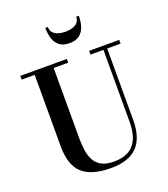

<svg xmlns="http://www.w3.org/2000/svg" viewBox="-175 -1109 1091 1247"><g transform="rotate(-20 371.0 -486.0)"><path d="M710 -750V-724H617.5V-230Q617.5 -106.5 558.2 -46Q499 14.5 378.5 14.5Q242 14.5 179.2 -43Q116.5 -100.5 116.5 -230V-724H26.5V-750H348V-724H247.5V-240Q247.5 -190.5 254 -149.8Q260.5 -109 278 -79.8Q295.5 -50.5 327.5 -34.5Q359.5 -18.5 410 -18.5Q465.5 -18.5 506.2 -39Q547 -59.5 569.2 -106Q591.5 -152.5 591.5 -230V-724H502V-750ZM400.5 -840Q357 -840 331.8 -859.8Q306.5 -879.5 296 -912.8Q285.5 -946 285.5 -987H303Q303 -963 316.2 -948Q329.5 -933 351.8 -926Q374 -919 400.5 -919Q427.5 -919 450 -926Q472.5 -933 485.8 -948Q499 -963 499 -987H517Q517 -946 506.2 -912.8Q495.5 -879.5 469.8 -859.8Q444 -840 400.5 -840Z"/></g></svg>

Font: Bodoni Moda SC 9pt SemiBold
Style: Regular
Weight: 600
Designer: Owen Earl
Foundry: indestructible type
Version: Version 2.005